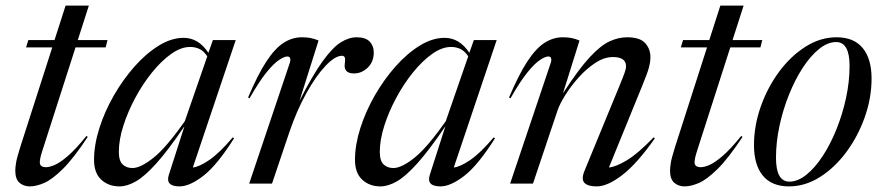

<svg xmlns="http://www.w3.org/2000/svg" viewBox="-20 -655 3150 685"><path d="M131 -117Q125.5 -100 123.8 -90.8Q122 -81.5 122 -76Q122 -58.5 144.5 -58.5Q156.5 -58.5 175.2 -66.5Q194 -74.5 222 -98.5Q250 -122.5 288.5 -170L293 -166.5Q242.5 -90 204.2 -52.2Q166 -14.5 137.5 -2.2Q109 10 86.5 10Q64.5 10 49.5 -3Q34.5 -16 34.5 -46.5Q34.5 -56.5 37.2 -74Q40 -91.5 52.5 -131L166.5 -486H73L81 -512H174.5L214 -635H297L257.5 -512H363.5L357 -486H249.5Z M582.5 -31.5 638 -204.5Q580 -119 538.2 -72.5Q496.5 -26 465 -8Q433.5 10 406.5 10Q367 10 341.2 -14Q315.5 -38 315.5 -84.5Q315.5 -138 334.5 -197.8Q353.5 -257.5 386.2 -314.5Q419 -371.5 460.2 -418Q501.5 -464.5 546.5 -492.2Q591.5 -520 635 -520Q688.5 -520 723.5 -466.5L739.5 -512H821L668 -57.5Q690.5 -59.5 726.8 -84.2Q763 -109 810.5 -165L815 -161.5Q754 -65 705.2 -27.5Q656.5 10 620.5 10Q569 10 582.5 -31.5ZM404 -113Q404 -81.5 417.5 -68.5Q431 -55.5 452.5 -55.5Q481.5 -55.5 527.2 -91.8Q573 -128 639.5 -223L719.5 -454Q707 -473 691.8 -480.2Q676.5 -487.5 658 -487.5Q626 -487.5 591 -462.8Q556 -438 522.8 -397Q489.5 -356 462.8 -306.2Q436 -256.5 420 -206.2Q404 -156 404 -113Z M1014 -431Q1017 -439.5 1015.2 -446.5Q1013.5 -453.5 1005 -453.5Q994.5 -453.5 975.8 -441.2Q957 -429 930.8 -396.8Q904.5 -364.5 870.5 -304.5L865 -307Q899.5 -388.5 930.2 -435.5Q961 -482.5 991.8 -502.2Q1022.5 -522 1057 -522Q1075.5 -522 1088.8 -519.2Q1102 -516.5 1116.5 -510.5L1048.5 -295Q1096 -388.5 1131.8 -437.5Q1167.5 -486.5 1196.2 -504.2Q1225 -522 1252.5 -522Q1284 -522 1298.8 -506.8Q1313.5 -491.5 1313.5 -468Q1313.5 -434.5 1292 -413.8Q1270.5 -393 1243 -393Q1205.5 -393 1210 -427.5Q1212.5 -445 1209.8 -450.5Q1207 -456 1200 -456Q1175.5 -456 1141.5 -420.2Q1107.5 -384.5 1073 -322.5Q1038.5 -260.5 1012 -182.5L950.5 0H869Z M1513.5 -31.5 1569 -204.5Q1511 -119 1469.2 -72.5Q1427.5 -26 1396 -8Q1364.5 10 1337.5 10Q1298 10 1272.2 -14Q1246.5 -38 1246.5 -84.5Q1246.5 -138 1265.5 -197.8Q1284.5 -257.5 1317.2 -314.5Q1350 -371.5 1391.2 -418Q1432.5 -464.5 1477.5 -492.2Q1522.5 -520 1566 -520Q1619.5 -520 1654.5 -466.5L1670.5 -512H1752L1599 -57.5Q1621.5 -59.5 1657.8 -84.2Q1694 -109 1741.5 -165L1746 -161.5Q1685 -65 1636.2 -27.5Q1587.5 10 1551.5 10Q1500 10 1513.5 -31.5ZM1335 -113Q1335 -81.5 1348.5 -68.5Q1362 -55.5 1383.5 -55.5Q1412.5 -55.5 1458.2 -91.8Q1504 -128 1570.5 -223L1650.5 -454Q1638 -473 1622.8 -480.2Q1607.5 -487.5 1589 -487.5Q1557 -487.5 1522 -462.8Q1487 -438 1453.8 -397Q1420.5 -356 1393.8 -306.2Q1367 -256.5 1351 -206.2Q1335 -156 1335 -113Z M1801.5 -304.5 1796 -307Q1830.5 -388.5 1861.2 -435.5Q1892 -482.5 1922.8 -502.2Q1953.5 -522 1988 -522Q2006.5 -522 2019.8 -519.2Q2033 -516.5 2047.5 -510.5L1988.5 -322Q2043.5 -407 2083.2 -450Q2123 -493 2154.8 -507.5Q2186.5 -522 2217.5 -522Q2263 -522 2281.8 -501.2Q2300.5 -480.5 2300.5 -451Q2300.5 -434 2295 -413.5Q2289.5 -393 2270.5 -347L2152.5 -57.5Q2177 -59.5 2216.5 -83.2Q2256 -107 2312 -165L2316.5 -161.5Q2251.5 -69.5 2199.2 -29.8Q2147 10 2109 10Q2077 10 2065 -2.8Q2053 -15.5 2065.5 -46L2189 -346Q2203 -380 2208.2 -394.8Q2213.5 -409.5 2213.5 -418.5Q2213.5 -451.5 2167 -451.5Q2136 -451.5 2104.2 -430.8Q2072.5 -410 2044.5 -378.8Q2016.5 -347.5 1996.8 -315.8Q1977 -284 1969.5 -262L1881.5 0H1800L1945 -431Q1948 -439.5 1946.2 -446.5Q1944.5 -453.5 1936 -453.5Q1925.5 -453.5 1906.8 -441.2Q1888 -429 1861.8 -396.8Q1835.5 -364.5 1801.5 -304.5Z M2467 -117Q2461.5 -100 2459.8 -90.8Q2458 -81.5 2458 -76Q2458 -58.5 2480.5 -58.5Q2492.5 -58.5 2511.2 -66.5Q2530 -74.5 2558 -98.5Q2586 -122.5 2624.5 -170L2629 -166.5Q2578.5 -90 2540.2 -52.2Q2502 -14.5 2473.5 -2.2Q2445 10 2422.5 10Q2400.5 10 2385.5 -3Q2370.5 -16 2370.5 -46.5Q2370.5 -56.5 2373.2 -74Q2376 -91.5 2388.5 -131L2502.5 -486H2409L2417 -512H2510.5L2550 -635H2633L2593.5 -512H2699.5L2693 -486H2585.5Z M2964.5 -522Q3026.5 -522 3058 -483.5Q3089.5 -445 3089.5 -375Q3089.5 -306 3065.5 -237.8Q3041.5 -169.5 3000.2 -113.5Q2959 -57.5 2906 -23.8Q2853 10 2795 10Q2733 10 2701.5 -28.5Q2670 -67 2670 -137Q2670 -206 2694 -274.2Q2718 -342.5 2759.2 -398.5Q2800.5 -454.5 2853.5 -488.2Q2906.5 -522 2964.5 -522ZM2796.5 -7Q2826.5 -7 2857.2 -31.8Q2888 -56.5 2915.5 -98.8Q2943 -141 2964.5 -194.5Q2986 -248 2998.5 -306Q3011 -364 3011 -420Q3011 -505 2963 -505Q2933 -505 2902.2 -480.2Q2871.5 -455.5 2844 -413.2Q2816.5 -371 2795 -317.5Q2773.5 -264 2761 -206Q2748.5 -148 2748.5 -92Q2748.5 -7 2796.5 -7Z"/></svg>

Font: Newsreader Display
Style: Italic
Weight: 400
Italic angle: -17°
Designer: Hugues Gentile
Foundry: Production Type
Version: Version 1.001